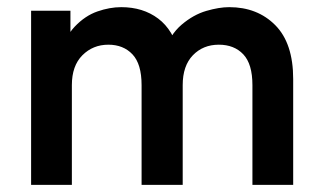

<svg xmlns="http://www.w3.org/2000/svg" viewBox="-20 -517 901 537"><path d="M67 0V-487H177V-354L146 -355Q160 -412 189 -442.5Q218 -473 252.5 -485Q287 -497 319 -497Q380 -497 422.5 -465Q465 -433 481 -368H437Q455 -420 488 -448Q521 -476 557 -486.5Q593 -497 621 -497Q700 -497 750 -446.5Q800 -396 800 -296V0H686V-279Q686 -338 660.5 -365Q635 -392 592 -392Q548 -392 519.5 -362.5Q491 -333 491 -279V0H376V-279Q376 -338 350.5 -365Q325 -392 283 -392Q240 -392 210.5 -362.5Q181 -333 181 -279V0Z"/></svg>

Font: SUSE Thin SemiBold
Style: Regular
Weight: 600
Version: Version 1.000